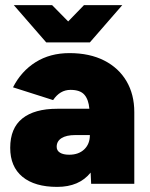

<svg xmlns="http://www.w3.org/2000/svg" viewBox="-20 -720 586 752"><path d="M335 -44Q290 12 204 12Q116 12 68 -27.5Q20 -67 20 -141Q20 -218 67.5 -256Q115 -294 204 -294H330Q327 -330 310.5 -349Q294 -368 256 -368Q215 -368 188 -328L31 -378Q63 -441 119.5 -476.5Q176 -512 252 -512Q331 -512 388 -483Q445 -454 475.5 -402Q506 -350 506 -281V0H337ZM251 -114Q288 -114 310 -135Q332 -156 332 -191H275Q240 -191 221 -179Q202 -167 202 -145Q202 -130 215 -122Q228 -114 251 -114ZM34 -700H184L247 -636L309 -700H459L332 -554H161Z"/></svg>

Font: Oak Sans Black
Style: Regular
Weight: 900
Designer: Erik Kennedy, Walven
Foundry: Erik Kennedy, Walven
Version: Version 1.000